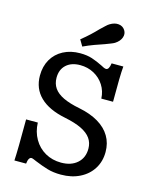

<svg xmlns="http://www.w3.org/2000/svg" viewBox="-116 -843 743 932"><g transform="rotate(15 255.0 -377.0)"><path d="M149.2 -20.2Q140.3 -24.2 133.1 -27Q125.8 -29.8 122.6 -29.8Q115.3 -29.8 110.5 -21.4Q105.6 -12.9 104 3.2H45.2Q46.8 -22.6 47.6 -73.8Q48.4 -125 48.4 -204H107.3Q108.9 -158.1 129.8 -121.8Q150.8 -85.5 186.3 -65.3Q221.8 -45.2 266.1 -45.2Q316.9 -45.2 347.2 -72.2Q377.4 -99.2 377.4 -144.4Q377.4 -174.2 361.7 -196.4Q346 -218.5 313.7 -234.3Q281.5 -250 229.8 -260.5Q145.2 -277.4 101.6 -319.8Q58.1 -362.1 58.1 -427.4Q58.1 -473.4 78.2 -508.5Q98.4 -543.5 135.1 -562.9Q171.8 -582.3 219.4 -582.3Q254 -582.3 279.8 -573.8Q305.6 -565.3 333.1 -551.6Q341.1 -546.8 348 -544Q354.8 -541.1 359.7 -541.1Q366.9 -541.1 371.8 -549.2Q376.6 -557.3 379 -574.2H437.9Q435.5 -549.2 434.7 -507.3Q433.9 -465.3 433.9 -396H375Q373.4 -433.1 354.4 -462.9Q335.5 -492.7 304 -509.7Q272.6 -526.6 234.7 -526.6Q190.3 -526.6 164.5 -502.8Q138.7 -479 138.7 -437.9Q138.7 -408.1 154 -385.9Q169.4 -363.7 201.6 -348.4Q233.9 -333.1 283.9 -323.4Q341.1 -312.1 381 -288.3Q421 -264.5 441.5 -229.8Q462.1 -195.2 462.1 -150.8Q462.1 -103.2 439.1 -66.5Q416.1 -29.8 375 -9.3Q333.9 11.3 280.6 11.3Q241.9 11.3 212.1 2.4Q182.3 -6.5 149.2 -20.2ZM322.6 -655.6Q337.1 -661.3 350 -666.1Q362.9 -671 369.4 -675Q391.9 -689.5 399.2 -709.3Q406.5 -729 396 -746Q384.7 -763.7 363.7 -766.1Q342.7 -768.5 320.2 -754.8Q312.9 -750.8 302.4 -740.7Q291.9 -730.6 279.8 -719.4Q263.7 -702.4 244.8 -684.7Q225.8 -666.9 201.6 -647.6L220.2 -616.1Q247.6 -629 274.2 -638.7Q300.8 -648.4 322.6 -655.6Z"/></g></svg>

Font: Playfair Micro SmCond SmLight
Style: Regular
Weight: 360
Width: 4
Designer: Claus Eggers Sørensen
Foundry: Claus Eggers Sørensen
Version: Version 2.100;Glyphs 3.2 (3219)